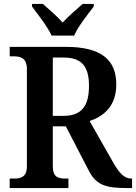

<svg xmlns="http://www.w3.org/2000/svg" viewBox="-20 -951 688 971"><path d="M241 -771H355C374 -816 425 -880 454 -918V-931H398C369 -906 325 -868 297 -837C269 -868 226 -906 197 -931H142V-918C170 -880 221 -816 241 -771ZM29 0H326V-48H310C274 -48 247 -55 247 -111V-312H313L428 -90C466 -15 514 0 623 0H648V-48H644C609 -48 584 -74 552 -130L433 -339C503 -362 568 -413 568 -524C568 -648 493 -714 313 -714H29V-666H51C83 -666 116 -658 116 -602V-111C116 -55 85 -48 51 -48H29ZM300 -365H247V-660H301C391 -660 430 -618 430 -517C430 -417 395 -365 300 -365Z"/></svg>

Font: Noto Serif Khmer SemiCondensed SemiBold
Style: Regular
Weight: 600
Width: 4
Designer: Danh Hong and the Monotype Design Team
Foundry: Monotype Imaging Inc.
Version: Version 2.004